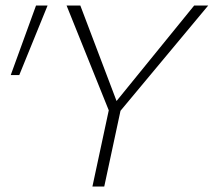

<svg xmlns="http://www.w3.org/2000/svg" viewBox="-20 -678 777 698"><path d="M407 -262 386 -289 686 -658H737ZM316 0 378 -289H421L359 0ZM381 -263 222 -658H272L412 -289ZM50 -405H19L111 -658H153Z"/></svg>

Font: Ysabeau Office ExtraLight
Style: Italic
Weight: 250
Italic angle: -12°
Designer: Christian Thalmann (Catharsis Fonts)
Version: Version 2.001;gftools[0.9.30]; featfreeze: tnum,lnum,ss02